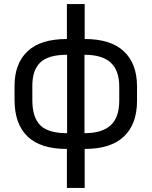

<svg xmlns="http://www.w3.org/2000/svg" viewBox="-20 -730 750 950"><path d="M311 7Q180 7 116 -55Q52 -117 52 -235V-306Q52 -415 116 -476Q180 -537 311 -537V-710H399V-537Q528 -537 593 -476Q658 -415 658 -302V-231Q658 -116 593 -54.5Q528 7 399 7V200H311ZM570 -302Q570 -381 528 -420Q486 -459 398 -459V-71Q486 -71 528 -110.5Q570 -150 570 -231ZM140 -235Q140 -149 179.5 -110Q219 -71 312 -71V-459Q220 -459 180 -421.5Q140 -384 140 -306Z"/></svg>

Font: Golos UI
Style: Regular
Weight: 400
Designer: A.Korolkova, Vitaly Kuzmin
Foundry: ParaType Ltd
Version: Version 2.000